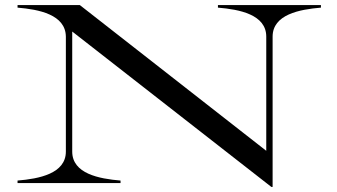

<svg xmlns="http://www.w3.org/2000/svg" viewBox="-20 -720 1326 755"><path d="M837 -700V-690C921 -683 1027 -663 1027 -576V-127L294 -700H49V-690C132 -683 238 -663 239 -576V-124C239 -37 133 -17 49 -10V0H454V-10C370 -17 264 -37 264 -124V-596L1047 15H1052V-576C1052 -663 1158 -683 1242 -690V-700Z"/></svg>

Font: Sprat Extended
Style: Regular
Weight: 400
Width: 9
Designer: Ethan Nakache
Foundry: Collletttivo
Version: Version 2.000;Glyphs 3.2 (3217)